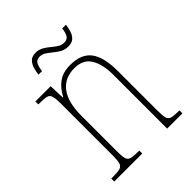

<svg xmlns="http://www.w3.org/2000/svg" viewBox="-200 -808 916 916"><g transform="rotate(-45 258.0 -350.0)"><path d="M31 0V-20H44Q76 -20 90.5 -24.5Q105 -29 109.5 -44.5Q114 -60 114 -95V-441Q114 -476 109.5 -492Q105 -508 91 -512Q77 -516 47 -516H35V-536H138L141 -456H143Q165 -498 196 -520Q227 -542 276 -542Q350 -542 383 -498Q416 -454 416 -361V-95Q416 -60 420 -44.5Q424 -29 438.5 -24.5Q453 -20 484 -20H491V0H388V-364Q388 -433 363 -475Q338 -517 278 -517Q213 -517 177.5 -470.5Q142 -424 142 -333V-95Q142 -60 146 -44.5Q150 -29 164.5 -24.5Q179 -20 211 -20H220V0ZM332 -610Q310 -610 293 -619.5Q276 -629 261 -641.5Q246 -654 231.5 -663.5Q217 -673 201 -673Q178 -673 170 -655.5Q162 -638 160 -616H136Q138 -634 143.5 -653.5Q149 -673 162 -686.5Q175 -700 201 -700Q221 -700 238 -690.5Q255 -681 269.5 -668.5Q284 -656 299 -646.5Q314 -637 331 -637Q354 -637 362 -654Q370 -671 372 -692H397Q395 -673 389 -654Q383 -635 370 -622.5Q357 -610 332 -610Z"/></g></svg>

Font: Noto Serif Tamil Condensed Thin
Style: Regular
Weight: 100
Width: 3
Designer: Indian Type Foundry, Tom Grace, and the Monotype Design Team
Foundry: Monotype Imaging Inc.
Version: Version 2.004; ttfautohint (v1.8.4.7-5d5b)